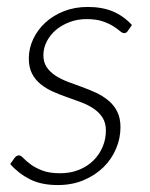

<svg xmlns="http://www.w3.org/2000/svg" viewBox="-20 -525 433 553"><path d="M348.5 -436.5Q344.5 -429.5 337.5 -429.5Q332.5 -429.5 325.2 -435.8Q318 -442 305.8 -449.8Q293.5 -457.5 275 -463.8Q256.5 -470 229 -470Q203.5 -470 180.8 -461.5Q158 -453 141.2 -438.8Q124.5 -424.5 114.8 -405.8Q105 -387 105 -366Q105 -345.5 114.5 -331.5Q124 -317.5 139.8 -307.2Q155.5 -297 175.2 -289.5Q195 -282 216 -274.5Q237 -267 256.8 -257.8Q276.5 -248.5 292.2 -235.5Q308 -222.5 317.5 -203.8Q327 -185 327 -158.5Q327 -126.5 314.2 -96.5Q301.5 -66.5 277.8 -43.2Q254 -20 220.8 -6Q187.5 8 146.5 8Q98.5 8 65.8 -8.8Q33 -25.5 9.5 -52.5L21.5 -69.5Q27 -77.5 35 -77.5Q40 -77.5 47.5 -69.5Q55 -61.5 68 -51.8Q81 -42 101.5 -34Q122 -26 153 -26Q183 -26 207.2 -35.8Q231.5 -45.5 248.8 -62.5Q266 -79.5 275.5 -101.8Q285 -124 285 -149Q285 -171 275.5 -186Q266 -201 250.2 -211.8Q234.5 -222.5 214.8 -230Q195 -237.5 174 -244.8Q153 -252 133.2 -260.8Q113.5 -269.5 97.8 -282Q82 -294.5 72.5 -312.5Q63 -330.5 63 -356.5Q63 -385.5 75.5 -412.2Q88 -439 110.5 -459.8Q133 -480.5 164.2 -492.8Q195.5 -505 232.5 -505Q274.5 -505 305.2 -492Q336 -479 360 -453Z"/></svg>

Font: Lato 2
Style: Italic
Weight: 300
Italic angle: -7°
Designer: Lukasz Dziedzic with Adam Twardoch and Botio Nikoltchev
Foundry: tyPoland Lukasz Dziedzic
Version: Version 2.015; 2015-08-06; http://www.latofonts.com/